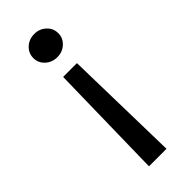

<svg xmlns="http://www.w3.org/2000/svg" viewBox="-230 -598 767 767"><g transform="rotate(-45 153.0 -215.0)"><path d="M104 134 114 -361H192L203 134ZM154 -564Q183 -564 203.5 -545Q224 -526 224 -498Q224 -471 203.5 -452Q183 -433 154 -433Q124 -433 103.5 -452Q83 -471 83 -498Q83 -526 103.5 -545Q124 -564 154 -564Z"/></g></svg>

Font: Parkinsans
Style: Regular
Weight: 400
Designer: Red Stone, Indian Type Foundry
Foundry: Indian Type Foundry
Version: Version 1.000